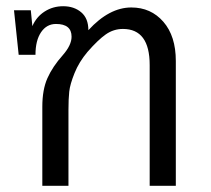

<svg xmlns="http://www.w3.org/2000/svg" viewBox="-20 -597 678 617"><path d="M402 -573Q465 -573 505 -527Q545 -481 545 -401V0H461V-388Q461 -504 375 -504Q345 -504 320 -486.5Q295 -469 261 -430Q234 -398 219.5 -362Q205 -326 202.5 -302.5Q200 -279 200 -244V0H116V-254Q116 -309 132.5 -346Q149 -383 182 -420Q210 -452 210 -479Q210 -520 160 -520Q130 -520 112 -493.5Q94 -467 94 -421H40L25 -564H79L84 -513Q97 -543 123.5 -560Q150 -577 183 -577Q218 -577 241 -557.5Q264 -538 264 -500Q331 -573 402 -573Z"/></svg>

Font: FiraGO Book
Style: Regular
Weight: 350
Designer: bBox Type
Foundry: bBox Type GmbH
Version: Version 1.001;PS 001.001;hotconv 1.0.88;makeotf.lib2.5.64775